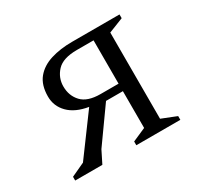

<svg xmlns="http://www.w3.org/2000/svg" viewBox="-104 -580 740 710"><g transform="rotate(-30 265.5 -225.0)"><path d="M291 0V-16L348 -41V-198H276L172 -52L146 0H30V-16L88 -43L211 -210Q156 -219 127 -248.5Q98 -278 98 -319Q98 -368 121.5 -396.5Q145 -425 185.5 -437.5Q226 -450 276 -450H479V-434L416 -409V-41L479 -16V0ZM271 -230H348V-415H277Q217 -415 191.5 -387.5Q166 -360 166 -323Q166 -283 191 -256.5Q216 -230 271 -230Z"/></g></svg>

Font: Spectral Light
Style: Regular
Weight: 300
Designer: Jean-Baptiste Levee
Foundry: Production Type
Version: Version 2.001